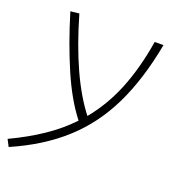

<svg xmlns="http://www.w3.org/2000/svg" viewBox="-156 -629 878 966"><g transform="rotate(20 283.0 -145.5)"><path d="M-1 230.5 -20 193.8Q74.2 149.4 149.9 98.4Q225.6 47.4 284.2 -14.6Q217.3 -99.6 160.9 -230.2Q104.5 -360.8 57.1 -517.6L103.5 -522.5Q193.4 -211.4 317.9 -51.8Q391.6 -140.6 438 -254.6Q484.4 -368.7 508.8 -517.6H555.7Q519.5 -323.7 450.9 -182.4Q382.3 -41 271.7 59.3Q161.1 159.7 -1 230.5Z"/></g></svg>

Font: Cascadia Code ExtraLight
Style: Italic
Weight: 200
Italic angle: -10°
Monospace: yes
Designer: Aaron Bell
Foundry: Saja Typeworks
Version: Version 2404.023; ttfautohint (v1.8.4)